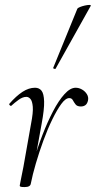

<svg xmlns="http://www.w3.org/2000/svg" viewBox="-20 -751 388 779"><path d="M105 -6 95 -7Q103 -50 118 -102Q133 -154 153 -205.5Q173 -257 195.5 -300Q218 -343 241.5 -369Q265 -395 287 -395Q300 -395 312.5 -388Q325 -381 332.5 -369Q340 -357 337 -343Q334 -330 326.5 -324.5Q319 -319 308 -319Q293 -319 286.5 -327.5Q280 -336 275.5 -344.5Q271 -353 261 -353Q246 -353 228.5 -329Q211 -305 192 -266Q173 -227 156 -180.5Q139 -134 125.5 -88Q112 -42 105 -6ZM80 8Q67 8 63.5 6.5Q60 5 60 2Q60 -1 65.5 -26.5Q71 -52 75 -74L106 -249Q115 -295 113 -318Q111 -341 103.5 -349.5Q96 -358 87 -358Q72 -358 55.5 -346Q39 -334 26 -322Q24 -320 20 -323.5Q16 -327 18 -330Q46 -362 71.5 -378.5Q97 -395 122 -395Q139 -395 148.5 -383Q158 -371 159 -339.5Q160 -308 149 -249L105 -6Q103 8 80 8ZM206 -473Q205 -470 199.5 -472Q194 -474 196 -476L294 -716Q296 -719 304.5 -722.5Q313 -726 324 -728.5Q335 -731 342.5 -731Q350 -731 348 -727Z"/></svg>

Font: Cormorant Infant Light
Style: Italic
Weight: 300
Italic angle: -10°
Designer: Christian Thalmann (Catharsis Fonts)
Foundry: Catharsis Fonts
Version: Version 4.001